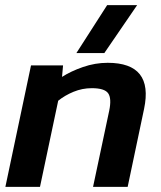

<svg xmlns="http://www.w3.org/2000/svg" viewBox="-20 -729 628 749"><path d="M278 -522 398 -709H515L387 -522ZM1 0 101 -474H226L222 -429Q256 -451 303.5 -467.5Q351 -484 400 -484Q580 -484 542 -304L478 0H343L406 -297Q416 -345 402 -365Q388 -385 338 -385Q301 -385 267 -371Q233 -357 207 -336L136 0Z"/></svg>

Font: Kanit Medium
Style: Italic
Weight: 500
Italic angle: -12°
Designer: Katatrad Team
Foundry: CadsonDemak
Version: Version 2.000; ttfautohint (v1.8.3)